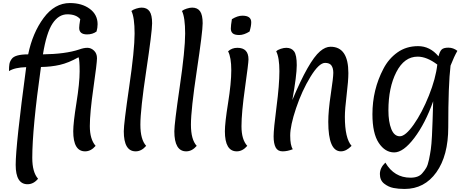

<svg xmlns="http://www.w3.org/2000/svg" viewBox="-20 -987 3074 1261"><path d="M496 -611Q430 -574 373 -561Q316 -548 249 -547Q192 -143 192 50Q192 144 230 187Q200 223 161 223Q83 223 83 95.5Q83 -32 152 -546Q77 -544 39 -520Q39 -551 42 -567.5Q45 -584 57 -600Q78 -630 165 -630Q194 -771 266.5 -869Q339 -967 439 -967Q518 -967 569.5 -929Q621 -891 621 -828Q621 -804 614 -780Q588 -761 552 -761Q500 -761 500 -804Q500 -819 507 -861Q480 -893 422.5 -893Q365 -893 325 -832.5Q285 -772 262 -630Q410 -632 500 -662Q530 -673 554 -673Q578 -673 597.5 -654.5Q617 -636 617 -604.5Q617 -573 593.5 -409.5Q570 -246 570 -159Q570 -72 608 -29Q577 7 539 7Q461 7 461 -125Q461 -180 482 -311Q503 -442 503 -518Q503 -594 496 -611Z M940 -29Q909 7 871 7Q793 7 793 -125Q793 -174 828.5 -417Q864 -660 864 -766.5Q864 -873 843 -915Q854 -924 874.5 -930.5Q895 -937 910 -937Q945 -937 962 -913Q979 -889 979 -834Q979 -779 940.5 -523Q902 -267 902 -168.5Q902 -70 940 -29Z M1272 -29Q1241 7 1203 7Q1125 7 1125 -125Q1125 -174 1160.5 -417Q1196 -660 1196 -766.5Q1196 -873 1175 -915Q1186 -924 1206.5 -930.5Q1227 -937 1242 -937Q1277 -937 1294 -913Q1311 -889 1311 -834Q1311 -779 1272.5 -523Q1234 -267 1234 -168.5Q1234 -70 1272 -29Z M1630 -841Q1630 -816 1619 -780Q1582 -757 1551.5 -757Q1521 -757 1508.5 -768Q1496 -779 1496 -799Q1496 -819 1503 -861Q1540 -884 1572 -884Q1630 -884 1630 -841ZM1535 7Q1457 7 1457 -125Q1457 -180 1478 -311Q1499 -442 1499 -526Q1499 -610 1478 -650Q1503 -673 1539 -673Q1612 -673 1612 -597Q1612 -573 1589 -409.5Q1566 -246 1566 -158Q1566 -70 1604 -29Q1573 7 1535 7Z M2151 -680Q2268 -680 2268 -507Q2268 -457 2256.5 -363Q2245 -269 2245 -220Q2245 -79 2289 -29Q2254 7 2219 7Q2136 7 2136 -187Q2136 -259 2152.5 -368.5Q2169 -478 2169 -508.5Q2169 -539 2157 -556.5Q2145 -574 2115 -574Q2075 -574 2019 -482.5Q1963 -391 1924.5 -276.5Q1886 -162 1886 -97Q1886 -32 1903 -7Q1868 7 1836 7Q1804 7 1790.5 -18.5Q1777 -44 1777 -91.5Q1777 -139 1796 -284.5Q1815 -430 1815 -519.5Q1815 -609 1794 -650Q1804 -660 1824 -666.5Q1844 -673 1860 -673Q1895 -673 1912 -649Q1929 -625 1929 -558.5Q1929 -492 1900 -330Q2007 -586 2082 -650Q2117 -680 2151 -680Z M2924 -151Q2924 35 2846 144.5Q2768 254 2637 254Q2597 254 2564 247.5Q2531 241 2503 219Q2475 197 2475 156Q2475 115 2511 81Q2569 180 2676 180Q2730 180 2754 150Q2769 133 2779.5 115Q2790 97 2797.5 61Q2805 25 2809.5 -6.5Q2814 -38 2817 -95Q2821 -176 2825 -322Q2773 -176 2701 -81Q2629 14 2569 14Q2509 14 2467.5 -48.5Q2426 -111 2426 -237Q2426 -398 2498 -535Q2532 -601 2590 -642.5Q2648 -684 2726 -684Q2804 -684 2860 -617Q2868 -649 2880.5 -661.5Q2893 -674 2925 -674Q2957 -674 2984 -653Q2963 -617 2939 -556Q2924 -431 2924 -151ZM2723 -615Q2635 -615 2583 -513.5Q2531 -412 2531 -262Q2531 -187 2550 -139.5Q2569 -92 2606 -92Q2643 -92 2697.5 -169.5Q2752 -247 2797 -359.5Q2842 -472 2852 -563Q2783 -615 2723 -615Z"/></svg>

Font: Paprika
Style: Regular
Weight: 400
Designer: Eduardo Rodriguez Tunni
Foundry: Eduardo Rodriguez Tunni
Version: Version 1.001